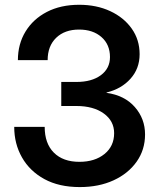

<svg xmlns="http://www.w3.org/2000/svg" viewBox="-20 -759 653 791"><path d="M308.6 11.7Q223.1 11.7 162.8 -21.2Q102.5 -54.2 70.6 -110.4Q38.6 -166.5 38.6 -236.3H164.1Q164.1 -168 201.9 -130.1Q239.7 -92.3 307.1 -92.3Q370.6 -92.3 410.4 -124.5Q450.2 -156.7 450.2 -210.4Q450.2 -260.7 407.5 -291.5Q364.7 -322.3 294.9 -322.3H232.4V-421.4H294.9Q357.9 -421.4 395.5 -449.2Q433.1 -477.1 433.1 -523.9Q433.1 -575.7 397.9 -606.4Q362.8 -637.2 305.7 -637.2Q246.6 -637.2 211.4 -603.3Q176.3 -569.3 176.3 -511.2H53.7Q53.7 -577.6 85.2 -629.2Q116.7 -680.7 173.3 -710Q230 -739.3 306.2 -739.3Q377.9 -739.3 434.1 -713.1Q490.2 -687 522.7 -641.1Q555.2 -595.2 555.2 -535.6Q555.2 -476.6 517.6 -434.6Q480 -392.6 418.9 -377.9V-376.5Q493.2 -366.2 535.4 -318.1Q577.6 -270 577.6 -205.1Q577.6 -142.1 543 -93Q508.3 -43.9 447.8 -16.1Q387.2 11.7 308.6 11.7Z"/></svg>

Font: Inter Display SemiBold
Style: Regular
Weight: 600
Designer: Rasmus Andersson
Foundry: rsms
Version: Version 4.001;git-9221beed3